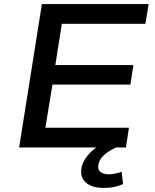

<svg xmlns="http://www.w3.org/2000/svg" viewBox="-20 -725 761 944"><path d="M74 0 186 -705H711L695 -608H284L252 -405H636L621 -309H238L203 -97H614L599 0ZM491 199Q432 199 402 172.5Q372 146 381 99Q390 59 426 23Q462 -13 521 -37L551 0Q533 8 513.5 20.5Q494 33 481 48.5Q468 64 464 83Q459 109 474 120.5Q489 132 515 132Q531 132 546 128.5Q561 125 578 120L585 180Q565 189 542.5 194Q520 199 491 199Z"/></svg>

Font: Nunito Sans 7pt SemiExpanded SemiBold
Style: Italic
Weight: 600
Width: 6
Italic angle: -9°
Designer: Vernon Adams
Foundry: Vernon Adams
Version: Version 3.101;gftools[0.9.27]